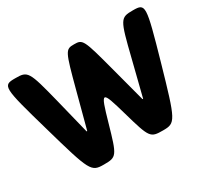

<svg xmlns="http://www.w3.org/2000/svg" viewBox="-158 -1077 1438 1330"><g transform="rotate(-30 560.5 -412.5)"><path d="M797 0C898 0 904 -12 1019 -413C1133 -813 1133 -825 1032 -825C931 -825 926 -817 858 -542L787 -259H782L707 -542C634 -817 630 -825 561 -825C492 -825 488 -817 415 -542L340 -259H335L265 -542C196 -817 191 -825 90 -825C-12 -825 -12 -813 103 -413C217 -12 223 0 325 0C426 0 431 -7 495 -232C559 -456 563 -456 627 -232C691 -7 696 0 797 0Z"/></g></svg>

Font: Hussar Print
Style: Bold
Weight: 700
Foundry: Cannot Into Space Fonts
Version: Version 2.00